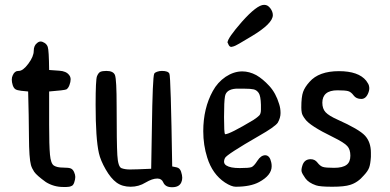

<svg xmlns="http://www.w3.org/2000/svg" viewBox="-20 -782 1632 803"><path d="M244.1 0Q205.1 0 171.9 -20.5Q133.8 -47.9 123 -63.5Q113.3 -78.1 109.4 -91.8Q101.6 -120.1 101.1 -208.5Q100.6 -296.9 97.7 -399.4L68.4 -402.3Q50.8 -404.3 43.9 -409.2Q37.1 -414.1 33.2 -425.8Q29.3 -438.5 29.3 -448.7Q29.3 -459 33.2 -466.8Q41 -485.4 56.6 -485.4Q57.6 -485.4 58.6 -485.4Q76.2 -485.4 98.6 -515.6Q121.1 -545.9 121.1 -569.3Q121.1 -591.8 135.7 -602.5Q142.6 -608.4 149.9 -608.4Q157.2 -608.4 166.5 -602.5Q175.8 -596.7 179.7 -585.9Q184.6 -572.3 185.5 -489.3Q199.2 -488.3 228 -486.3Q256.8 -484.4 268.6 -468.8Q275.4 -460.9 275.4 -450.2Q275.4 -439.5 270.5 -426.3Q265.6 -413.1 257.8 -408.2Q249 -404.3 185.5 -399.4V-259.8Q185.5 -172.9 189 -135.3Q192.4 -97.7 205.6 -89.4Q218.8 -81.1 243.7 -81.1Q268.6 -81.1 276.9 -77.1Q285.2 -73.2 290 -62Q294.9 -50.8 294.9 -42Q294.9 -32.2 290.5 -19Q286.1 -5.9 278.3 -3.9Q270.5 0 257.8 0Z M526.4 -1Q491.2 -1 467.3 -18.6Q443.4 -36.1 421.9 -73.7Q400.4 -111.3 393.6 -141.6Q379.9 -202.1 379.9 -343.8Q379.9 -449.2 385.7 -463.4Q391.6 -477.5 399.4 -481.4Q408.2 -485.4 424.8 -485.4Q454.1 -485.4 460.9 -467.8Q467.8 -449.2 467.8 -338.9Q467.8 -182.6 470.7 -133.3Q473.6 -84 488.3 -78.6Q502.9 -73.2 523.4 -73.2Q546.9 -73.2 612.3 -76.2Q613.3 -140.6 615.2 -244.1Q618.2 -460.9 625 -473.6Q627 -478.5 636.7 -481.9Q646.5 -485.4 657.2 -485.4Q683.6 -485.4 688.5 -473.6Q694.3 -463.9 700.2 -85.9Q706.1 -85 719.2 -82Q732.4 -79.1 737.3 -64Q742.2 -48.8 742.2 -38.6Q742.2 -28.3 738.3 -19.5Q729.5 1 700.2 1H699.2Q671.9 1 663.1 -18.6Q656.2 -35.2 638.7 -35.2Q637.7 -35.2 636.7 -35.2Q617.2 -35.2 588.9 -18.6Q560.5 -1 526.4 -1Z M1063.5 -20.5Q1027.3 -1 965.8 -1Q948.2 -1 920.9 -18.6Q868.2 -53.7 846.7 -123Q830.1 -174.8 830.1 -233.4Q830.1 -329.1 870.1 -401.4Q889.6 -437.5 923.8 -460.9Q958 -483.4 993.2 -483.4Q1022.5 -483.4 1051.8 -467.8Q1079.1 -452.1 1106.4 -422.4Q1133.8 -392.6 1147.5 -346.7Q1153.3 -329.1 1153.3 -309.1Q1153.3 -289.1 1141.6 -268.6Q1128.9 -251 1063.5 -213.9Q927.7 -135.7 920.9 -121.1Q917 -113.3 917 -106.4Q917 -95.7 926.8 -89.8Q943.4 -79.1 982.4 -79.1Q1021.5 -79.1 1031.7 -83Q1042 -86.9 1056.6 -109.9Q1071.3 -132.8 1089.8 -132.8Q1108.4 -131.8 1114.3 -103.5Q1116.2 -95.7 1116.2 -86.9Q1116.2 -48.8 1063.5 -20.5ZM966.8 -411.1Q925.8 -408.2 920.9 -378.9Q917 -357.4 917 -292Q917 -226.6 920.9 -220.7H921.9Q940.4 -220.7 1040 -280.3Q1057.6 -292 1064.5 -299.3Q1071.3 -306.6 1071.3 -323.2V-343.8Q1070.3 -380.9 1062 -393.1Q1053.7 -405.3 1041 -408.2Q1028.3 -411.1 1002.9 -411.1ZM1121.1 -718.8Q1121.1 -683.6 1033.2 -630.9Q965.8 -589.8 958 -588.4Q950.2 -586.9 948.2 -585.9Q938.5 -585 933.6 -600.6Q931.6 -602.5 931.6 -604.5Q931.6 -622.1 991.2 -690.4Q1054.7 -761.7 1084 -761.7Q1085 -761.7 1085.9 -761.7Q1099.6 -761.7 1110.4 -747.6Q1121.1 -733.4 1121.1 -718.8Z M1502 -48.8Q1476.6 -18.6 1444.3 -8.8Q1420.9 -1 1369.6 -1Q1318.4 -1 1301.8 -6.8Q1270.5 -17.6 1257.3 -36.1Q1244.1 -54.7 1241.7 -63.5Q1239.3 -72.3 1244.1 -87.9Q1252 -116.2 1279.3 -116.2Q1296.9 -116.2 1307.6 -102.1Q1318.4 -87.9 1330.1 -84Q1341.8 -80.1 1377.4 -80.1Q1413.1 -80.1 1429.7 -92.8Q1445.3 -104.5 1445.3 -130.9Q1445.3 -157.2 1432.6 -170.9Q1419.9 -185.5 1372.1 -209Q1275.4 -255.9 1255.9 -284.2Q1244.1 -299.8 1242.2 -310.1Q1240.2 -320.3 1240.2 -332Q1240.2 -377 1247.6 -397.5Q1254.9 -418 1274.4 -439.5Q1313.5 -484.4 1397.5 -484.4Q1479.5 -484.4 1511.7 -444.3Q1522.5 -429.7 1523.4 -421.9Q1526.4 -410.2 1521.5 -396.5Q1511.7 -368.2 1491.2 -368.2Q1469.7 -368.2 1459 -382.8Q1448.2 -397.5 1436 -400.9Q1423.8 -404.3 1391.6 -404.3Q1359.4 -404.3 1343.8 -391.1Q1328.1 -377.9 1328.1 -352.5Q1328.1 -327.1 1341.8 -312.5Q1355.5 -297.9 1390.6 -282.2Q1482.4 -241.2 1506.8 -214.4Q1531.2 -187.5 1531.2 -143.6V-126Q1529.3 -95.7 1523.9 -81.1Q1518.6 -66.4 1502 -48.8Z"/></svg>

Font: Semi-Sweet
Style: Book
Weight: 400
Designer: Walter E Stewart
Version: 0.5